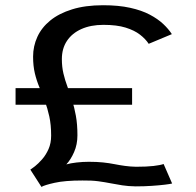

<svg xmlns="http://www.w3.org/2000/svg" viewBox="-20 -702 750 734"><path d="M138.5 12.5 96 -53.5Q101 -56.5 113.8 -66.5Q126.5 -76.5 141 -93Q155.5 -109.5 165.5 -132Q175.5 -154.5 175.5 -183.5Q175.5 -225 168.5 -256.8Q161.5 -288.5 151.5 -315.5Q141.5 -342.5 130.8 -368Q120 -393.5 113.2 -421.8Q106.5 -450 106.5 -485.5Q106.5 -525.5 122.8 -561Q139 -596.5 172 -623.5Q205 -650.5 255.5 -666.2Q306 -682 374 -682Q433.5 -682 477.5 -672.2Q521.5 -662.5 552.2 -646.2Q583 -630 603.8 -610.5Q624.5 -591 637 -571.5L548.5 -534.5Q536.5 -553 515.2 -569.5Q494 -586 460.2 -596.5Q426.5 -607 375.5 -607Q327 -607 291.2 -591Q255.5 -575 236 -545.8Q216.5 -516.5 216.5 -476Q216.5 -446.5 222.5 -421Q228.5 -395.5 237.8 -370.8Q247 -346 255.5 -319.2Q264 -292.5 270 -259.8Q276 -227 276 -185Q276 -149.5 263.2 -120.5Q250.5 -91.5 233.5 -73.5Q249 -78 272.8 -80.8Q296.5 -83.5 319.5 -83.5Q350.5 -83.5 374 -81Q397.5 -78.5 417.5 -74.5Q437.5 -70.5 457.5 -67.8Q477.5 -65 500 -64.5Q541 -64.5 566.8 -67.5Q592.5 -70.5 605.5 -75L638 -0.5Q631 1.5 610.2 4Q589.5 6.5 560.5 8.5Q531.5 10.5 498.5 10.5Q470 10 447.5 6.5Q425 3 403.5 -1.2Q382 -5.5 356.2 -9Q330.5 -12.5 295 -12Q228 -12 189 -3.2Q150 5.5 138.5 12.5ZM39.5 -301.5V-365H485V-301.5Z"/></svg>

Font: Anybody Expanded
Style: Regular
Weight: 400
Width: 7
Version: Version 1.113;gftools[0.9.25]